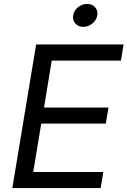

<svg xmlns="http://www.w3.org/2000/svg" viewBox="-20 -953 646 973"><path d="M42.5 0 163.1 -727.5H606.4L592.8 -646H242.2L203.1 -408.2H529.8L516.1 -326.7H189L148.4 -81.5H503.4L490.2 0ZM401.9 -816.9Q377 -816.9 361.8 -834Q346.7 -851.1 350.6 -875Q354.5 -899.4 375.5 -916.3Q396.5 -933.1 421.4 -933.1Q446.8 -933.1 461.9 -916.3Q477.1 -899.4 473.1 -875Q469.2 -851.1 448.2 -834Q427.2 -816.9 401.9 -816.9Z"/></svg>

Font: Inter
Style: Italic
Weight: 400
Italic angle: -9.3988°
Designer: Rasmus Andersson
Foundry: rsms
Version: Version 4.001;git-66647c0bb